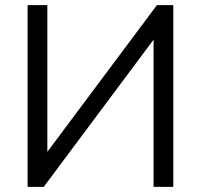

<svg xmlns="http://www.w3.org/2000/svg" viewBox="-20 -725 780 745"><path d="M87.1 0V-705H163.7V-106.4H141.7L588.8 -705H652.4V0H575.9V-599.1H596.8L149.7 0Z"/></svg>

Font: Nunito Sans 12pt ExtraLight
Style: Regular
Weight: 200
Designer: Vernon Adams
Foundry: Vernon Adams
Version: Version 3.101;gftools[0.9.27]